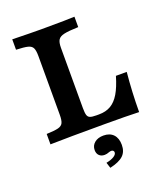

<svg xmlns="http://www.w3.org/2000/svg" viewBox="-144 -667 840 981"><g transform="rotate(-20 276.5 -177.0)"><path d="M135.4 -125.8V-445.2Q135.4 -475.4 128.6 -489.1Q121.9 -502.9 102.3 -507.9Q82.8 -512.9 39 -514.5V-571Q141.8 -568.5 199.7 -568.5Q272.7 -569 318.3 -569.4Q348.1 -569.8 377.2 -571V-514.5Q324 -512.9 299.8 -507.4Q275.5 -502 266.8 -488.3Q258 -474.6 258 -445.2V-117.1Q258 -91.2 261.8 -79.2Q265.5 -67.2 276.3 -63.1Q287 -58.9 310.4 -58.9H324.6Q362.2 -58.9 389.1 -74.7Q416 -90.5 436.2 -124.3Q456.4 -158.1 473 -214.6H531.8Q521.4 -106.8 521.1 0Q457.6 -2.4 334.3 -2.4Q133.3 -2.4 39 0V-56.5Q82.8 -58.1 102.3 -63.1Q121.9 -68.1 128.6 -81.8Q135.4 -95.5 135.4 -125.8ZM333.4 150.2Q333.4 144.5 329.4 140.9Q325.3 137.3 318.9 137.3Q313.7 137.3 304.6 140.5Q299.7 142.5 293.7 144Q287.8 145.4 281.2 145.4Q262.7 145.4 251.9 134.6Q241 123.8 241 105.1Q241 80.8 259.5 65.4Q278 50.1 308.2 50.1Q342.5 50.1 361.7 70.3Q380.8 90.5 380.8 126.9Q380.8 163.7 358.5 184.7Q336.2 205.7 285.5 217.3L275.6 186.5Q303 181 318.2 171.4Q333.4 161.8 333.4 150.2Z"/></g></svg>

Font: Playfair Micro SmCond SmLight
Style: Regular
Weight: 360
Width: 4
Designer: Claus Eggers Sørensen
Foundry: Claus Eggers Sørensen
Version: Version 2.100;Glyphs 3.2 (3219)